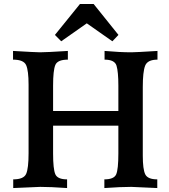

<svg xmlns="http://www.w3.org/2000/svg" viewBox="-20 -951 856 971"><path d="M775.4 0Q659.2 -5.9 643.6 -5.9Q590.8 -5.9 507.8 0V-43.9Q556.6 -43.9 567.6 -69.3Q578.6 -94.7 578.6 -175.3V-315.4H248.5V-175.3Q248.5 -95.7 259.8 -69.8Q271 -43.9 319.3 -43.9V0Q235.4 -5.9 183.6 -5.9Q167.5 -5.9 46.9 0V-43.9Q100.1 -43.9 112.3 -71.8Q124.5 -99.6 124.5 -176.3V-522.9Q124.5 -593.3 112.3 -621.3Q100.1 -649.4 45.9 -649.4V-693.4Q162.1 -686.5 182.6 -686.5Q213.4 -686.5 323.2 -693.4V-649.4Q271 -649.4 259.8 -622.3Q248.5 -595.2 248.5 -517.6V-389.6H578.6V-517.6Q578.6 -587.9 569.3 -618.7Q560.1 -649.4 508.8 -649.4V-693.4Q586.9 -686.5 644.5 -686.5Q665 -686.5 776.4 -693.4V-649.4Q726.1 -649.4 714.1 -618.9Q702.1 -588.4 702.1 -510.7V-164.1Q702.1 -94.7 714.6 -69.3Q727.1 -43.9 775.4 -43.9ZM548.3 -742.2 418.9 -833 289.6 -742.2 257.8 -774.4 384.3 -930.7H453.6L579.1 -774.4Z"/></svg>

Font: Kelvinch
Style: Bold
Weight: 700
Designer: Paul James Miller
Foundry: High-Logic / Made with FontCreator
Version: Version 3.501;March 28, 2021;FontCreator 13.0.0.2683 64-bit